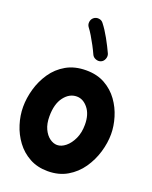

<svg xmlns="http://www.w3.org/2000/svg" viewBox="-174 -983 914 1153"><g transform="rotate(20 283.0 -407.0)"><path d="M289.1 -572.3Q358.4 -572.3 409.2 -543.7Q460 -515.1 493.2 -469Q526.4 -422.9 542.7 -368.4Q559.1 -314 559.1 -262.7Q559.1 -206.5 541.5 -147.2Q523.9 -87.9 488.8 -37.1Q453.6 13.7 400.4 44.9Q347.2 76.2 275.9 76.2Q210 76.2 159.4 48.3Q108.9 20.5 75 -25.4Q41 -71.3 23.7 -126.7Q6.3 -182.1 6.3 -237.3Q6.3 -293 22.9 -351.6Q39.6 -410.2 73.7 -460.4Q107.9 -510.7 161.6 -541.5Q215.3 -572.3 289.1 -572.3ZM289.1 -405.3Q241.7 -405.3 208 -360.8Q174.3 -316.4 174.3 -237.3Q174.3 -189.9 189.7 -157.2Q205.1 -124.5 228.5 -107.7Q252 -90.8 275.9 -90.8Q302.7 -90.8 329.6 -112.5Q356.4 -134.3 374.3 -172.9Q392.1 -211.4 392.1 -262.7Q392.1 -328.1 361.1 -366.7Q330.1 -405.3 289.1 -405.3ZM221.2 -880.9Q234.9 -891.6 252.9 -889.6Q271 -887.7 281.7 -873.5Q307.1 -841.3 332 -796.4Q356.9 -751.5 375 -711.9Q381.8 -696.3 375.2 -678.5Q368.7 -660.6 353 -653.8Q337.4 -647 319.8 -653.6Q302.2 -660.2 295.4 -675.8Q284.7 -699.7 270 -727.3Q255.4 -754.9 240.5 -779.5Q225.6 -804.2 213.4 -819.8Q202.6 -834 205.1 -852.1Q207.5 -870.1 221.2 -880.9Z"/></g></svg>

Font: Mikhak Black
Style: Regular
Weight: 900
Designer: Amin Abedi
Version: Version 3.3